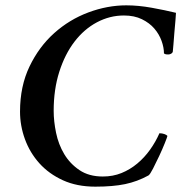

<svg xmlns="http://www.w3.org/2000/svg" viewBox="-20 -692 689 719"><path d="M453 -672Q498 -672 548 -663Q598 -654 639 -644Q639 -637 637 -615.5Q635 -594 633 -570Q631 -546 629.5 -525.5Q628 -505 627 -498Q626 -494 621 -491Q616 -488 610 -488Q606 -488 602 -488.5Q598 -489 594 -492Q594 -514 585 -539Q576 -564 558 -585Q540 -606 511.5 -620Q483 -634 444 -634Q391 -634 343 -608.5Q295 -583 259 -536Q223 -489 202 -423Q181 -357 181 -277Q181 -238 190 -194.5Q199 -151 220.5 -115Q242 -79 277.5 -55Q313 -31 365 -31Q403 -31 435 -44Q467 -57 494 -79.5Q521 -102 542 -131.5Q563 -161 577 -193Q587 -193 595.5 -190Q604 -187 607 -183Q606 -178 597 -155.5Q588 -133 576 -107.5Q564 -82 553 -60.5Q542 -39 536 -35Q494 -12 448.5 -2.5Q403 7 337 7Q268 7 215.5 -17Q163 -41 127.5 -80.5Q92 -120 73.5 -170.5Q55 -221 55 -274Q55 -369 90.5 -443Q126 -517 183 -568Q240 -619 311 -645.5Q382 -672 453 -672Z"/></svg>

Font: Vermiglione SemiBold
Style: Italic
Weight: 600
Italic angle: -11°
Version: Version 1.000